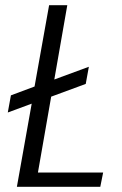

<svg xmlns="http://www.w3.org/2000/svg" viewBox="-20 -719 470 739"><path d="M239 -699 189 -413 322 -462 310 -396 177 -347 126 -55H377L366 0H45L102 -320L10 -286L22 -352L113 -386L169 -699Z"/></svg>

Font: SVN-Poppins Light
Style: Italic
Weight: 300
Italic angle: -10°
Designer: Ninad Kale (Devanagari), Jonny Pinhorn (Latin)
Foundry: Indian Type Foundry
Version: Version 3.002 2017; ttfautohint (v1.8.3)